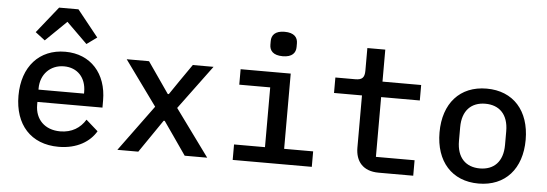

<svg xmlns="http://www.w3.org/2000/svg" viewBox="-50 -925 3100 1088"><g transform="rotate(5 1500.0 -381.0)"><path d="M246 -774 126 -624 181 -582 300 -698 418 -582 476 -624 356 -774ZM311 12C417 12 489 -35 524 -95L456 -155C427 -107 379 -76 313 -76C224 -76 170 -133 170 -214V-231H540V-272C540 -424 448 -528 303 -528C156 -528 60 -423 60 -257C60 -93 153 12 311 12ZM303 -445C379 -445 429 -392 429 -311V-301H170V-308C170 -388 225 -445 303 -445Z M764 0 840 -111 892 -187H898L951 -111L1028 0H1156L962 -266L1147 -516H1029L961 -418L908 -340H902L848 -418L780 -516H653L837 -262L645 0Z M1532 -610C1586 -610 1606 -636 1606 -669V-690C1606 -723 1586 -749 1531 -749C1477 -749 1457 -723 1457 -690V-669C1457 -636 1477 -610 1532 -610ZM1301 0H1751V-88H1586V-516H1301V-428H1477V-88H1301Z M2328 0V-88H2108V-428H2328V-516H2108V-698H2006V-569C2006 -529 1991 -516 1953 -516H1840V-428H1999V-131C1999 -54 2041 0 2131 0Z M2700 12C2852 12 2945 -93 2945 -258C2945 -423 2852 -528 2700 -528C2548 -528 2455 -423 2455 -258C2455 -93 2548 12 2700 12ZM2700 -74C2621 -74 2569 -123 2569 -219V-297C2569 -393 2621 -442 2700 -442C2779 -442 2831 -393 2831 -297V-219C2831 -123 2779 -74 2700 -74Z"/></g></svg>

Font: IBM Plex Mono Medm
Style: Regular
Weight: 500
Monospace: yes
Designer: Mike Abbink, Paul van der Laan, Pieter van Rosmalen
Foundry: Bold Monday
Version: Version 2.004